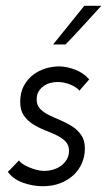

<svg xmlns="http://www.w3.org/2000/svg" viewBox="-20 -637 371 665"><path d="M289 -362 255 -323Q247 -334 225 -343.5Q203 -353 179 -353Q168 -353 155.5 -350Q143 -347 132 -339.5Q121 -332 114 -320.5Q107 -309 107 -292Q107 -272 119.5 -259.5Q132 -247 150.5 -238Q169 -229 190.5 -220Q212 -211 230.5 -199Q249 -187 261.5 -169Q274 -151 274 -123Q274 -96 264 -72.5Q254 -49 235 -31Q216 -13 189 -2.5Q162 8 128 8Q94 8 60 -4Q26 -16 7 -42Q12 -46 18.5 -53Q25 -60 31 -66Q37 -72 41 -76.5Q45 -81 46 -81Q49 -76 57.5 -70Q66 -64 78.5 -58.5Q91 -53 105.5 -49Q120 -45 134 -45Q147 -45 162 -49Q177 -53 189.5 -61.5Q202 -70 210.5 -83.5Q219 -97 219 -115Q219 -135 206.5 -147.5Q194 -160 175 -169Q156 -178 134.5 -186.5Q113 -195 94 -207Q75 -219 62.5 -237Q50 -255 50 -284Q50 -317 63 -340.5Q76 -364 95.5 -378.5Q115 -393 138.5 -400Q162 -407 184 -407Q210 -407 239.5 -396Q269 -385 289 -362ZM164 -483 272 -617H331Q300 -583 269.5 -549.5Q239 -516 207 -483Z"/></svg>

Font: Josefin Sans
Style: Italic
Weight: 400
Italic angle: -7.5°
Designer: Santiago Orozco
Foundry: Typemade